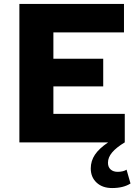

<svg xmlns="http://www.w3.org/2000/svg" viewBox="-20 -720 708 971"><path d="M640 208Q604 231 547 231Q498 231 468.5 203.5Q439 176 439 132Q439 94 460 62.5Q481 31 527 0H78V-700H607V-556H250V-423H502V-283H250V-144H611V0Q568 26 547 51Q526 76 526 103Q526 125 539.5 137Q553 149 575 149Q589 149 601 146Q613 143 620 138Z"/></svg>

Font: Red Hat Text VF
Style: Regular
Weight: 300
Designer: Pentagram, MCKL
Foundry: Pentagram, MCKL
Version: Version 1.023